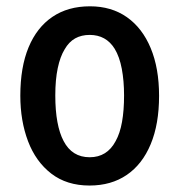

<svg xmlns="http://www.w3.org/2000/svg" viewBox="-20 -570 561 600"><path d="M259.8 9.8Q188.5 9.8 140.1 -27.6Q91.8 -64.9 67.6 -128.7Q43.5 -192.4 43.5 -271Q43.5 -359.9 69.3 -422.1Q95.2 -484.4 143.8 -517.3Q192.4 -550.3 261.2 -550.3Q328.1 -550.3 376.5 -516.4Q424.8 -482.4 450.9 -419.7Q477.1 -356.9 477.1 -270.5Q477.1 -182.1 450.9 -119.4Q424.8 -56.6 376.2 -23.4Q327.6 9.8 259.8 9.8ZM260.3 -78.6Q314.5 -78.6 341.3 -128.9Q355 -153.3 361.3 -189Q367.7 -224.6 367.7 -272Q367.7 -317.4 360.6 -355Q353.5 -392.6 338.4 -417.5Q311.5 -460.9 260.3 -460.9Q234.4 -460.9 214.8 -450Q195.3 -439 182.1 -416Q168 -393.1 160.4 -356.9Q152.8 -320.8 152.8 -271.5Q152.8 -224.6 159.4 -189Q166 -153.3 178.7 -129.4Q205.1 -78.6 260.3 -78.6Z"/></svg>

Font: Open Sans
Style: Regular
Weight: 600
Width: 3
Foundry: Ascender Corporation
Version: Version 1.000